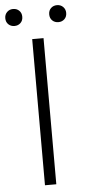

<svg xmlns="http://www.w3.org/2000/svg" viewBox="-59 -911 424 945"><g transform="rotate(-5 152.5 -439.0)"><path d="M124 -722H180V0H124ZM218 -836Q218 -855 230 -866.5Q242 -878 260 -878Q278 -878 290 -866Q302 -854 302 -836Q302 -817 290 -805.5Q278 -794 260 -794Q242 -794 230 -805.5Q218 -817 218 -836ZM1 -836Q1 -854 13 -866Q25 -878 43 -878Q61 -878 73 -866.5Q85 -855 85 -836Q85 -817 73 -805.5Q61 -794 43 -794Q25 -794 13 -805.5Q1 -817 1 -836Z"/></g></svg>

Font: Nebula Sans Light
Style: Regular
Weight: 300
Designer: Paul D. Hunt for Adobe (as Source Sans)
Foundry: Nebula Entertainment & Broadcasting LLC
Version: Version 1.010